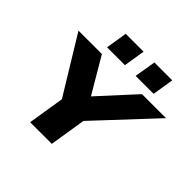

<svg xmlns="http://www.w3.org/2000/svg" viewBox="-220 -1148 1368 1368"><g transform="rotate(45 464.0 -463.5)"><path d="M264 0 322 -363 336 -230 46 -705H282L442 -433H437L686 -705H928L484 -230L540 -363L482 0ZM562 -765 589 -927H769L743 -765ZM274 -765 300 -927H480L454 -765Z"/></g></svg>

Font: Nunito Sans 7pt Expanded Black
Style: Italic
Weight: 900
Width: 7
Italic angle: -9°
Designer: Vernon Adams
Foundry: Vernon Adams
Version: Version 3.101;gftools[0.9.27]